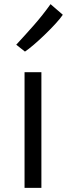

<svg xmlns="http://www.w3.org/2000/svg" viewBox="-20 -903 322 923"><path d="M98 0V-556H179V0ZM100 -655 58 -688Q102.5 -736 144 -783.2Q185.5 -830.5 223 -883L282 -832Q269.5 -813.5 245.8 -787.8Q222 -762 194.5 -735.5Q167 -709 141.5 -687.2Q116 -665.5 100 -655Z"/></svg>

Font: Merriweather Sans Light
Style: Regular
Weight: 300
Designer: Eben Sorkin
Foundry: Eben Sorkin
Version: Version 2.001; ttfautohint (v1.8.3)